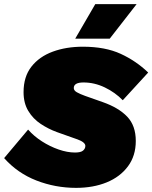

<svg xmlns="http://www.w3.org/2000/svg" viewBox="-40 -896 737 929"><path d="M328 13Q228 13 136.5 -22.5Q45 -58 -20 -131L96 -269Q124 -237 163 -212Q202 -187 244 -172.5Q286 -158 323 -158Q351 -158 362 -167.5Q373 -177 373 -190Q373 -209 328 -224L235 -257Q194 -272 157 -296.5Q120 -321 97 -359Q74 -397 74 -450Q74 -525 112 -573.5Q150 -622 215 -646Q280 -670 361 -670Q469 -670 544 -635.5Q619 -601 677 -545L554 -411Q517 -449 467 -473Q417 -497 364 -497Q317 -497 317 -470Q317 -458 332 -449.5Q347 -441 372 -432L457 -402Q534 -375 575.5 -331.5Q617 -288 617 -214Q617 -142 579 -91Q541 -40 476 -13.5Q411 13 328 13ZM421 -876H621L491 -709H324Z"/></svg>

Font: Work Sans Black
Style: Italic
Weight: 900
Italic angle: -13°
Designer: Wei Huang
Foundry: Wei Huang
Version: Version 2.009; ttfautohint (v1.8.3)